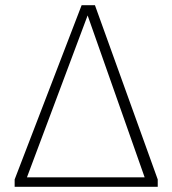

<svg xmlns="http://www.w3.org/2000/svg" viewBox="-20 -714 659 734"><path d="M36 0V-28L292 -694H343L583 -28V0ZM83 -36H533L315 -655Z"/></svg>

Font: Cantarell Light
Style: Regular
Weight: 300
Designer: Dave Crossland, Nikolaus Waxweiler, Florian Fecher, Jacques Le Bailly, Eben Sorkin, Alexei Vanyashin, Alexios Zavras, Em
Version: Version 0.303